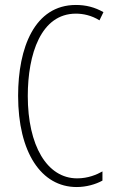

<svg xmlns="http://www.w3.org/2000/svg" viewBox="-20 -744 461 774"><path d="M286 -689C315 -689 349 -682 381 -662L397 -695C362 -715 326 -724 286 -724C119 -724 53 -551 53 -358C53 -130 146 10 289 10C328 10 366 -1 393 -16V-53C370 -40 335 -25 291 -25C169 -25 92 -158 92 -357C92 -526 145 -689 286 -689Z"/></svg>

Font: Noto Sans ExtraCondensed ExtraLight
Style: Regular
Weight: 200
Width: 2
Designer: Monotype Design Team
Foundry: Monotype Imaging Inc.
Version: Version 2.013